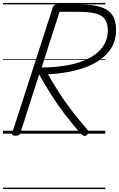

<svg xmlns="http://www.w3.org/2000/svg" viewBox="-20 -905 806 1300"><path d="M86 14Q72 14 65.5 9.5Q59 5 63 -6L338 -856Q342 -866 348.5 -870.5Q355 -875 371 -875H517Q601 -875 656.5 -859Q712 -843 739 -805Q766 -767 766 -702Q766 -652 749.5 -611.5Q733 -571 701.5 -538.5Q670 -506 627.5 -481.5Q585 -457 533.5 -440.5Q482 -424 424.5 -414.5Q367 -405 305 -402Q340 -339 381 -276Q422 -213 469.5 -151Q517 -89 572 -27Q579 -20 580 -11.5Q581 -3 568 9Q556 18 547 14.5Q538 11 527 0Q472 -62 421.5 -128Q371 -194 327 -263Q283 -332 245 -401L118 -5Q114 5 107.5 9.5Q101 14 86 14ZM262 -448Q303 -448 346.5 -451.5Q390 -455 433.5 -462.5Q477 -470 518 -483.5Q559 -497 593.5 -516.5Q628 -536 654 -562.5Q680 -589 695 -623Q710 -657 710 -700Q710 -748 689.5 -775.5Q669 -803 625.5 -814Q582 -825 512 -825H383ZM0 365H693V375H0ZM0 -20H693V0H0ZM0 -505H693V-500H0ZM0 -885H693V-875H0Z"/></svg>

Font: Playwrite DK Loopet Guides
Style: Regular
Weight: 400
Designer: Veronika Burian, José Scaglione
Foundry: TypeTogether
Version: Version 1.003